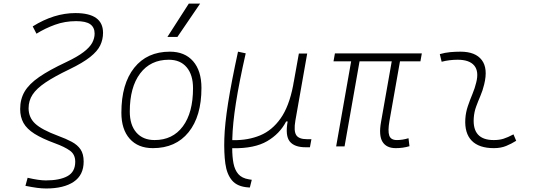

<svg xmlns="http://www.w3.org/2000/svg" viewBox="-20 -815 2970 1069"><path d="M236.8 234.4Q213.9 234.4 187.3 231Q160.6 227.5 121.6 219.7L133.8 174.8Q196.8 189.5 234.9 189.5Q312 189.5 355.5 165.8Q398.9 142.1 398.9 85.4Q398.9 44.9 369.4 23.7Q339.8 2.4 286.1 -17.1Q214.4 -43.5 171.9 -70.3Q129.4 -97.2 110.8 -130.4Q92.3 -163.6 92.3 -208Q92.3 -262.7 116.9 -304.9Q141.6 -347.2 197.8 -386Q253.9 -424.8 347.7 -468.8Q411.6 -499 446 -525.6Q480.5 -552.2 493.7 -577.4Q506.8 -602.5 506.8 -627.9Q506.8 -662.1 482.9 -679.7Q459 -697.3 403.8 -697.3Q341.3 -697.3 286.1 -677.2Q231 -657.2 183.1 -627.4L162.1 -668Q280.8 -742.2 399.9 -742.2Q553.7 -742.2 553.7 -632.3Q553.7 -595.2 538.1 -562.5Q522.5 -529.8 481.9 -497.6Q441.4 -465.3 366.7 -429.2Q283.2 -389.2 233.4 -355.7Q183.6 -322.3 161.4 -288.3Q139.2 -254.4 139.2 -212.4Q139.2 -161.1 175.5 -127Q211.9 -92.8 303.7 -58.6Q347.7 -42.5 379.6 -25.4Q411.6 -8.3 428.7 17.1Q445.8 42.5 445.8 84.5Q445.8 159.7 390.6 197Q335.4 234.4 236.8 234.4Z M831.1 9.8Q748.5 9.8 702.1 -42.5Q655.8 -94.7 655.8 -187.5Q655.8 -347.7 727.3 -437.5Q798.8 -527.3 925.8 -527.3Q1008.8 -527.3 1055.2 -474.1Q1101.6 -420.9 1101.6 -325.2Q1101.6 -167.5 1030 -78.9Q958.5 9.8 831.1 9.8ZM840.8 -35.2Q941.4 -35.2 998 -111.3Q1054.7 -187.5 1054.7 -323.7Q1054.7 -398.4 1019.3 -440.4Q983.9 -482.4 919.9 -482.4Q817.9 -482.4 760.3 -406Q702.6 -329.6 702.6 -193.8Q702.6 -119.1 739.3 -77.1Q775.9 -35.2 840.8 -35.2ZM912.1 -609.4 1031.2 -794.9H1094.2L967.8 -609.4Z M1371.1 229 1363.3 228.5Q1301.8 224.6 1272.2 189.9Q1242.7 155.3 1234.6 95.7Q1226.6 36.1 1229 -42.5Q1231.4 -124 1250 -241.7Q1268.6 -359.4 1305.2 -527.3L1348.1 -518.1Q1311.5 -356.9 1293.5 -241.5Q1275.4 -126 1273.4 -42Q1273.4 -38.1 1273.4 -34.7H1280.8Q1361.8 -33.7 1428.5 -61.3Q1495.1 -88.9 1542.2 -155.5Q1589.4 -222.2 1611.8 -337.9L1615.2 -357.9Q1615.7 -358.9 1615.7 -359.9V-359.4L1644 -517.1H1690.4L1624.5 -143.1Q1614.7 -85.9 1629.2 -63Q1643.6 -40 1689.5 -40H1713.9L1705.6 4.9H1681.6Q1619.1 4.9 1593.3 -27.3Q1567.4 -59.6 1581.5 -138.7H1573.2Q1537.6 -69.8 1467 -28.8Q1396.5 12.2 1275.9 10.3H1272.9Q1272.9 57.6 1280 94.5Q1287.1 131.3 1306.9 154.3Q1326.7 177.2 1366.2 183.6L1381.8 186Z M2183.6 9.8Q2131.3 9.8 2109.6 -25.6Q2087.9 -61 2101.6 -136.7L2161.1 -473.6H1981.9L1898.4 0H1851.6L1935.1 -473.6H1836.9L1844.7 -517.6H2328.6L2320.8 -473.6H2207L2148.4 -141.6Q2138.7 -85.9 2147.2 -60.5Q2155.8 -35.2 2189.9 -35.2Q2220.7 -35.2 2254.4 -45.4L2259.8 -1Q2224.1 9.8 2183.6 9.8Z M2838.9 -66.9 2854 -31.2Q2827.1 -14.2 2797.6 -2.2Q2768.1 9.8 2729.5 9.8Q2647 9.8 2606.4 -31.7Q2565.9 -73.2 2570.8 -153.3Q2573.2 -189.9 2585 -224.4Q2596.7 -258.8 2610.4 -291.5Q2624 -324.2 2631.3 -355Q2647.5 -417.5 2620.4 -450Q2593.3 -482.4 2528.3 -482.4Q2481.9 -482.4 2439 -471.2L2428.7 -513.7Q2457.5 -522 2486.3 -524.7Q2515.1 -527.3 2543.9 -527.3Q2627 -527.3 2662.4 -480.7Q2697.8 -434.1 2675.8 -345.2Q2667.5 -310.5 2654.5 -280.5Q2641.6 -250.5 2630.9 -221.2Q2620.1 -191.9 2617.7 -157.7Q2609.4 -35.2 2729 -35.2Q2759.8 -35.2 2783.2 -42.5Q2806.6 -49.8 2838.9 -66.9Z"/></svg>

Font: Cascadia Code ExtraLight
Style: Italic
Weight: 200
Italic angle: -10°
Monospace: yes
Designer: Aaron Bell
Foundry: Saja Typeworks
Version: Version 2404.023; ttfautohint (v1.8.4)